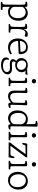

<svg xmlns="http://www.w3.org/2000/svg" viewBox="1885 -2725 955 4765"><g transform="rotate(90 2362.5 -342.5)"><path d="M37 115Q27 115 27 105Q27 101 28 93.5Q29 86 33 80Q68 75 80 61.5Q92 48 93 23Q94 1 94.5 -42.5Q95 -86 95.5 -138.5Q96 -191 96.5 -242.5Q97 -294 97 -332Q97 -375 96.5 -410.5Q96 -446 95 -455Q94 -475 87.5 -484Q81 -493 64 -495L27 -499Q20 -499 20 -507Q20 -522 30 -534Q46 -539 70 -542Q94 -545 112 -545Q134 -545 143 -534.5Q152 -524 152 -500Q152 -490 152 -481Q182 -515 223 -535Q264 -555 305 -555Q356 -555 399 -529.5Q442 -504 468 -454Q494 -404 495 -330Q496 -256 469 -196Q442 -136 391.5 -100.5Q341 -65 271 -65Q197 -65 149 -109Q150 -68 150.5 -28.5Q151 11 151 47Q151 69 168 72Q173 73 187 73.5Q201 74 214.5 74.5Q228 75 230 75Q230 80 229.5 88Q229 96 227 101Q224 111 220 113Q216 115 214 115ZM149 -203Q162 -162 198.5 -136.5Q235 -111 282 -111Q349 -111 390 -164Q431 -217 432 -309Q433 -398 392 -450Q351 -502 284 -502Q244 -502 207 -481.5Q170 -461 151 -425Q149 -315 149 -203Z M587 -80Q577 -80 577 -90Q577 -94 578 -101.5Q579 -109 583 -115Q618 -119 630 -132Q642 -145 644 -170Q645 -183 646 -211Q647 -239 647.5 -275.5Q648 -312 648 -348Q648 -382 647.5 -409.5Q647 -437 646 -450Q645 -470 638.5 -479.5Q632 -489 615 -490L577 -494Q570 -494 570 -502Q570 -517 580 -529Q596 -534 620 -537Q644 -540 662 -540Q703 -540 702 -495Q701 -476 701 -449Q718 -495 750.5 -525Q783 -555 829 -555Q849 -555 867 -550Q885 -545 892 -537Q895 -534 895 -528Q895 -513 887.5 -496.5Q880 -480 873 -475Q854 -484 834.5 -489.5Q815 -495 798 -495Q751 -495 726.5 -446Q702 -397 700 -317Q700 -309 700 -301.5Q700 -294 700 -286Q700 -241 700.5 -210Q701 -179 702 -153Q704 -127 724 -124Q729 -124 742.5 -123Q756 -122 770.5 -121Q785 -120 790 -120Q790 -115 789.5 -107Q789 -99 787 -94Q784 -84 780 -82Q776 -80 774 -80Z M995 -314Q1000 -215 1050 -165.5Q1100 -116 1174 -116Q1245 -116 1312 -162Q1314 -160 1319.5 -149Q1325 -138 1325 -130Q1325 -123 1321 -119Q1317 -115 1314 -113Q1281 -89 1239.5 -77Q1198 -65 1155 -65Q1054 -65 995.5 -127.5Q937 -190 935 -297Q934 -378 963.5 -436Q993 -494 1043 -525Q1093 -556 1155 -555Q1216 -555 1253 -529Q1290 -503 1307 -463Q1324 -423 1325 -377Q1326 -350 1317 -339Q1308 -328 1285 -326ZM1143 -511Q1082 -511 1042.5 -469Q1003 -427 996 -359L1264 -374Q1269 -440 1237 -475.5Q1205 -511 1143 -511Z M1469 -79Q1462 -67 1460 -54Q1458 -41 1458 -32Q1458 -2 1479 19Q1500 40 1534 50.5Q1568 61 1607 62Q1647 62 1683.5 52.5Q1720 43 1743.5 21.5Q1767 0 1768 -33Q1769 -65 1743.5 -89.5Q1718 -114 1660 -112L1565 -109Q1535 -108 1507.5 -116.5Q1480 -125 1463.5 -142.5Q1447 -160 1448 -186Q1449 -206 1459.5 -227Q1470 -248 1493 -267Q1458 -287 1439 -321.5Q1420 -356 1420 -398Q1421 -443 1444 -478.5Q1467 -514 1508 -534.5Q1549 -555 1603 -555Q1647 -555 1684 -537L1750 -540Q1773 -541 1797 -544.5Q1821 -548 1835 -552Q1835 -538 1832.5 -524Q1830 -510 1828 -507Q1824 -498 1817.5 -496Q1811 -494 1803 -494Q1786 -494 1768.5 -496Q1751 -498 1734 -501Q1752 -482 1762.5 -457Q1773 -432 1773 -403Q1773 -356 1748.5 -319.5Q1724 -283 1683 -262.5Q1642 -242 1591 -242Q1555 -242 1523 -253Q1514 -242 1510 -229Q1506 -216 1505 -202Q1504 -185 1518.5 -172Q1533 -159 1567 -160L1669 -164Q1726 -166 1760.5 -150Q1795 -134 1810.5 -108Q1826 -82 1825 -53Q1824 -5 1793 32Q1762 69 1709 90Q1656 111 1589 110Q1507 108 1456 76.5Q1405 45 1405 -14Q1405 -30 1411 -48Q1417 -66 1430 -79Q1443 -92 1457 -85ZM1608 -285Q1649 -285 1680.5 -312Q1712 -339 1712 -392Q1712 -423 1697.5 -450.5Q1683 -478 1655.5 -496Q1628 -514 1587 -514Q1534 -514 1507.5 -483Q1481 -452 1481 -407Q1481 -352 1517 -318.5Q1553 -285 1608 -285Z M1915 -80Q1905 -80 1905 -90Q1905 -94 1906 -101.5Q1907 -109 1911 -115Q1947 -119 1964 -132Q1981 -145 1983 -170Q1984 -183 1985 -211.5Q1986 -240 1986.5 -276.5Q1987 -313 1987 -349Q1987 -382 1986.5 -409.5Q1986 -437 1985 -450Q1984 -470 1977.5 -479Q1971 -488 1954 -490L1917 -494Q1910 -494 1910 -502Q1910 -517 1920 -529Q1936 -534 1960 -537Q1984 -540 2002 -540Q2024 -540 2033 -529.5Q2042 -519 2042 -495Q2041 -455 2040.5 -397.5Q2040 -340 2040 -287Q2040 -242 2040.5 -209Q2041 -176 2042 -150Q2044 -126 2062 -123Q2067 -122 2078.5 -121.5Q2090 -121 2102.5 -120.5Q2115 -120 2120 -120Q2120 -115 2119.5 -107Q2119 -99 2117 -94Q2114 -84 2110 -82Q2106 -80 2104 -80ZM1996 -655Q1972 -655 1956 -670Q1940 -685 1940 -706Q1940 -729 1956 -744.5Q1972 -760 1996 -760Q2019 -760 2034.5 -744.5Q2050 -729 2050 -706Q2050 -685 2034.5 -670Q2019 -655 1996 -655Z M2367 -65Q2304 -65 2266.5 -103Q2229 -141 2229 -222L2230 -455Q2230 -475 2226.5 -484.5Q2223 -494 2206 -495L2167 -499Q2160 -499 2160 -507Q2160 -522 2170 -534Q2186 -539 2212.5 -542Q2239 -545 2257 -545Q2279 -545 2285.5 -534.5Q2292 -524 2290 -500Q2288 -473 2286 -423.5Q2284 -374 2284 -321Q2284 -298 2284.5 -274.5Q2285 -251 2286 -228Q2290 -173 2317 -145.5Q2344 -118 2387 -117Q2424 -116 2463 -137.5Q2502 -159 2526 -194Q2530 -257 2531.5 -327Q2533 -397 2533 -452Q2533 -472 2528 -481.5Q2523 -491 2506 -492L2472 -493Q2465 -493 2465 -501Q2465 -516 2475 -528Q2492 -533 2516.5 -537.5Q2541 -542 2560 -542Q2595 -542 2592 -500Q2590 -469 2588 -423.5Q2586 -378 2584.5 -327Q2583 -276 2582 -229.5Q2581 -183 2581 -151Q2580 -134 2587 -128Q2594 -122 2606 -123L2654 -126Q2660 -126 2660 -119Q2660 -114 2657.5 -104Q2655 -94 2650 -89Q2637 -82 2610 -75.5Q2583 -69 2566 -70Q2549 -71 2538 -91.5Q2527 -112 2525 -140Q2495 -106 2453 -85.5Q2411 -65 2367 -65Z M2981 -760Q2981 -766 2984 -774Q2987 -782 2991 -787Q3010 -793 3034.5 -796.5Q3059 -800 3078 -800Q3101 -800 3113.5 -793.5Q3126 -787 3124 -761Q3122 -714 3120 -637.5Q3118 -561 3117 -462.5Q3116 -364 3116 -251V-151Q3116 -134 3122 -128Q3128 -122 3140 -123L3189 -126Q3195 -126 3195 -119Q3195 -114 3192.5 -104Q3190 -94 3185 -89Q3177 -84 3161 -79.5Q3145 -75 3128 -72.5Q3111 -70 3100 -70Q3085 -71 3073.5 -89Q3062 -107 3060 -132Q3034 -103 2994 -84Q2954 -65 2911 -65Q2863 -65 2819.5 -90Q2776 -115 2748 -166.5Q2720 -218 2720 -297Q2720 -372 2747.5 -430.5Q2775 -489 2825 -522Q2875 -555 2943 -555Q2978 -555 3008.5 -545Q3039 -535 3063 -514Q3062 -576 3060.5 -629Q3059 -682 3058 -715Q3057 -733 3050.5 -740Q3044 -747 3028 -748L2988 -752Q2981 -753 2981 -760ZM3062 -205Q3063 -237 3063.5 -276Q3064 -315 3064 -357Q3064 -379 3064 -402Q3053 -450 3014 -478.5Q2975 -507 2926 -507Q2861 -507 2821.5 -457.5Q2782 -408 2782 -319Q2782 -229 2822 -174.5Q2862 -120 2930 -120Q2972 -120 3009 -142.5Q3046 -165 3062 -205Z M3260 -80Q3250 -80 3250 -90Q3250 -94 3251 -101.5Q3252 -109 3256 -115Q3292 -119 3309 -132Q3326 -145 3328 -170Q3329 -183 3330 -211.5Q3331 -240 3331.5 -276.5Q3332 -313 3332 -349Q3332 -382 3331.5 -409.5Q3331 -437 3330 -450Q3329 -470 3322.5 -479Q3316 -488 3299 -490L3262 -494Q3255 -494 3255 -502Q3255 -517 3265 -529Q3281 -534 3305 -537Q3329 -540 3347 -540Q3369 -540 3378 -529.5Q3387 -519 3387 -495Q3386 -455 3385.5 -397.5Q3385 -340 3385 -287Q3385 -242 3385.5 -209Q3386 -176 3387 -150Q3389 -126 3407 -123Q3412 -122 3423.5 -121.5Q3435 -121 3447.5 -120.5Q3460 -120 3465 -120Q3465 -115 3464.5 -107Q3464 -99 3462 -94Q3459 -84 3455 -82Q3451 -80 3449 -80ZM3341 -655Q3317 -655 3301 -670Q3285 -685 3285 -706Q3285 -729 3301 -744.5Q3317 -760 3341 -760Q3364 -760 3379.5 -744.5Q3395 -729 3395 -706Q3395 -685 3379.5 -670Q3364 -655 3341 -655Z M3515 -80V-114Q3591 -209 3665 -305.5Q3739 -402 3805 -500L3619 -498Q3600 -498 3590.5 -489.5Q3581 -481 3576 -464L3565 -428Q3562 -418 3551 -418Q3538 -418 3526 -423Q3528 -461 3534.5 -493Q3541 -525 3547 -536Q3549 -541 3554.5 -542Q3560 -543 3565 -543Q3587 -542 3614 -541Q3641 -540 3666 -540H3884V-509L3597 -123L3801 -125Q3839 -126 3850 -160L3868 -216Q3870 -223 3878 -223Q3884 -223 3892.5 -221Q3901 -219 3905 -215Q3903 -178 3897.5 -143.5Q3892 -109 3886 -90Q3882 -78 3869 -78Q3842 -78 3797.5 -79Q3753 -80 3717 -80Z M3980 -80Q3970 -80 3970 -90Q3970 -94 3971 -101.5Q3972 -109 3976 -115Q4012 -119 4029 -132Q4046 -145 4048 -170Q4049 -183 4050 -211.5Q4051 -240 4051.5 -276.5Q4052 -313 4052 -349Q4052 -382 4051.5 -409.5Q4051 -437 4050 -450Q4049 -470 4042.5 -479Q4036 -488 4019 -490L3982 -494Q3975 -494 3975 -502Q3975 -517 3985 -529Q4001 -534 4025 -537Q4049 -540 4067 -540Q4089 -540 4098 -529.5Q4107 -519 4107 -495Q4106 -455 4105.5 -397.5Q4105 -340 4105 -287Q4105 -242 4105.5 -209Q4106 -176 4107 -150Q4109 -126 4127 -123Q4132 -122 4143.5 -121.5Q4155 -121 4167.5 -120.5Q4180 -120 4185 -120Q4185 -115 4184.5 -107Q4184 -99 4182 -94Q4179 -84 4175 -82Q4171 -80 4169 -80ZM4061 -655Q4037 -655 4021 -670Q4005 -685 4005 -706Q4005 -729 4021 -744.5Q4037 -760 4061 -760Q4084 -760 4099.5 -744.5Q4115 -729 4115 -706Q4115 -685 4099.5 -670Q4084 -655 4061 -655Z M4453 -65Q4389 -65 4342.5 -94.5Q4296 -124 4271 -177Q4246 -230 4245 -298Q4245 -374 4274.5 -431.5Q4304 -489 4356.5 -522Q4409 -555 4476 -555Q4540 -555 4586.5 -526Q4633 -497 4659 -445Q4685 -393 4685 -324Q4686 -248 4656 -189.5Q4626 -131 4573.5 -98Q4521 -65 4453 -65ZM4473 -114Q4546 -114 4585 -164Q4624 -214 4624 -301Q4624 -395 4578.5 -450.5Q4533 -506 4457 -506Q4385 -506 4345.5 -455.5Q4306 -405 4306 -319Q4306 -225 4351 -169.5Q4396 -114 4473 -114Z"/></g></svg>

Font: Gowun Batang
Style: Regular
Weight: 400
Designer: Yanghee Ryu
Foundry: Yanghee Ryu
Version: Version 2.000